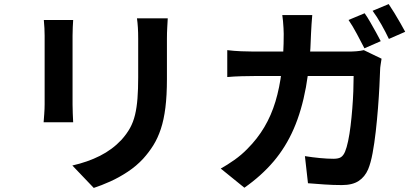

<svg xmlns="http://www.w3.org/2000/svg" viewBox="-20 -866 2040 942"><path d="M803 -776Q802 -755 800.5 -730.5Q799 -706 799 -676Q799 -650 799 -613Q799 -576 799 -539.5Q799 -503 799 -478Q799 -398 791.5 -338Q784 -278 769 -233Q754 -188 732.5 -153.5Q711 -119 683 -88Q650 -52 607 -23.5Q564 5 520.5 24.5Q477 44 440 56L335 -54Q410 -71 470.5 -101.5Q531 -132 576 -180Q602 -209 618 -238Q634 -267 642.5 -302.5Q651 -338 654.5 -383Q658 -428 658 -486Q658 -512 658 -548Q658 -584 658 -619Q658 -654 658 -676Q658 -706 656.5 -730.5Q655 -755 652 -776ZM339 -768Q338 -750 337 -732.5Q336 -715 336 -691Q336 -680 336 -655Q336 -630 336 -596.5Q336 -563 336 -526.5Q336 -490 336 -456Q336 -422 336 -394.5Q336 -367 336 -353Q336 -334 337 -309Q338 -284 339 -266H194Q195 -280 197 -306Q199 -332 199 -354Q199 -368 199 -395Q199 -422 199 -456.5Q199 -491 199 -527.5Q199 -564 199 -597Q199 -630 199 -655Q199 -680 199 -691Q199 -705 198 -727.5Q197 -750 195 -768Z M1769 -801Q1782 -783 1796.5 -757.5Q1811 -732 1825 -707Q1839 -682 1848 -664L1768 -629Q1752 -660 1731 -699.5Q1710 -739 1690 -768ZM1887 -846Q1900 -827 1915.5 -801.5Q1931 -776 1945 -751.5Q1959 -727 1968 -710L1888 -675Q1873 -707 1851 -746Q1829 -785 1808 -813ZM1512 -792Q1510 -774 1508.5 -747Q1507 -720 1506 -702Q1502 -553 1481 -438Q1460 -323 1421 -233.5Q1382 -144 1322 -73.5Q1262 -3 1179 55L1063 -39Q1094 -56 1129.5 -81Q1165 -106 1194 -136Q1243 -185 1277 -242.5Q1311 -300 1331.5 -368Q1352 -436 1362 -518.5Q1372 -601 1372 -700Q1372 -711 1371 -728Q1370 -745 1368.5 -762.5Q1367 -780 1365 -792ZM1852 -578Q1850 -565 1847.5 -549Q1845 -533 1845 -525Q1844 -493 1841.5 -443Q1839 -393 1834.5 -335.5Q1830 -278 1823.5 -220.5Q1817 -163 1808 -114.5Q1799 -66 1786 -35Q1770 2 1739.5 22Q1709 42 1657 42Q1614 42 1571 39Q1528 36 1491 33L1476 -100Q1513 -94 1550 -90.5Q1587 -87 1616 -87Q1641 -87 1653 -95Q1665 -103 1673 -122Q1681 -141 1688 -174Q1695 -207 1700 -248.5Q1705 -290 1708.5 -334Q1712 -378 1713.5 -419Q1715 -460 1715 -493H1227Q1202 -493 1165 -492Q1128 -491 1095 -488V-620Q1127 -616 1163 -614.5Q1199 -613 1227 -613H1690Q1709 -613 1728.5 -614.5Q1748 -616 1765 -620Z"/></svg>

Font: Noto Sans KR
Style: Bold
Weight: 700
Designer: Ryoko NISHIZUKA  (kana, bopomofo & ideographs); Paul D. Hunt (Latin, Greek & Cyrillic); Sandoll Communications , Soo-you
Foundry: Adobe
Version: Version 2.004-H2;hotconv 1.0.118;makeotfexe 2.5.65603